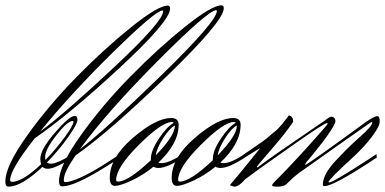

<svg xmlns="http://www.w3.org/2000/svg" viewBox="-27 -696 1442 719"><path d="M142 -108Q142 -100 143 -97Q183 -138 215.5 -182.5Q248 -227 248 -240Q248 -243 245 -243Q226 -243 184 -189.5Q142 -136 142 -108ZM582 -657Q556 -657 396.5 -500.5Q237 -344 123 -203Q214 -270 399 -443Q584 -616 584 -654Q584 -656 582 -657ZM601 -675Q610 -675 610 -664Q610 -617 421 -442Q232 -267 103 -178Q11 -61 11 -22Q11 -15 18 -15Q57 -15 127 -81Q124 -89 124 -101Q124 -136 178.5 -199Q233 -262 253 -262Q263 -262 263 -247Q263 -232 229 -183.5Q195 -135 149 -88Q153 -83 163 -83Q189 -83 245 -120L250 -110Q181 -64 152 -64Q139 -64 132 -71Q53 3 5 3Q-7 3 -7 -16Q-7 -74 74 -187.5Q155 -301 259.5 -407.5Q364 -514 464.5 -594.5Q565 -675 601 -675Z M783 -658Q753 -658 562 -466Q371 -274 272 -137Q364 -207 574.5 -411.5Q785 -616 785 -655Q785 -657 783 -658ZM802 -676Q811 -676 811 -665Q811 -617 596.5 -409.5Q382 -202 256 -114Q212 -51 212 -23Q212 -14 216 -14Q257 -14 363 -80L423 -119L424 -106Q399 -90 367 -70Q251 2 206 2Q194 2 194 -17Q194 -75 275 -188.5Q356 -302 460.5 -408.5Q565 -515 665.5 -595.5Q766 -676 802 -676Z M628 -225V-226Q608 -216 584 -178.5Q560 -141 556 -114Q628 -188 628 -225ZM415 -16Q453 -16 538 -96V-101Q538 -132 568.5 -177.5Q599 -223 624 -236Q621 -239 616 -239Q579 -239 493.5 -154Q408 -69 408 -22Q408 -16 415 -16ZM384 -30Q384 -105 470.5 -179.5Q557 -254 614 -254Q642 -254 642 -229Q642 -158 566 -87Q572 -85 578 -85Q606 -85 659 -120L664 -110Q600 -67 567 -67Q554 -67 548 -72Q509 -40 466 -20Q423 0 403.5 0Q384 0 384 -30Z M860 -225V-226Q840 -216 816 -178.5Q792 -141 788 -114Q860 -188 860 -225ZM647 -16Q685 -16 770 -96V-101Q770 -132 800.5 -177.5Q831 -223 856 -236Q853 -239 848 -239Q811 -239 725.5 -154Q640 -69 640 -22Q640 -16 647 -16ZM616 -30Q616 -105 702.5 -179.5Q789 -254 846 -254Q874 -254 874 -229Q874 -158 798 -87Q804 -85 810 -85Q838 -85 891 -120L896 -110Q832 -67 799 -67Q786 -67 780 -72Q741 -40 698 -20Q655 0 635.5 0Q616 0 616 -30Z M878 -99 875 -110 917 -139Q962 -169 979 -184Q996 -199 1003.5 -204.5Q1011 -210 1020.5 -221Q1030 -232 1032 -234Q1032 -234 1044 -250Q1054 -262 1055 -264Q1071 -260 1071 -240Q1043 -198 989 -136Q935 -74 935 -71.5Q935 -69 936.5 -69Q938 -69 951.5 -79.5Q965 -90 1025 -132Q1147 -216 1190 -245Q1207 -259 1213.5 -259Q1220 -259 1224.5 -254.5Q1229 -250 1229 -242Q1229 -234 1213 -209Q1197 -184 1179 -161Q1132 -101 1121 -90Q1116 -82 1116 -80.5Q1116 -79 1117 -79Q1124 -79 1339 -236Q1374 -261 1386 -261Q1395 -261 1395 -241.5Q1395 -222 1365 -183Q1335 -144 1299 -111Q1203 -23 1203 -14Q1203 -13 1207 -13Q1219 -13 1342 -92L1383 -119L1384 -106Q1223 1 1188 1Q1182 1 1182 -5Q1182 -42 1228.5 -92.5Q1275 -143 1321 -183.5Q1367 -224 1367 -237Q1367 -239 1365.5 -239Q1364 -239 1359 -236Q1354 -233 1233.5 -148Q1113 -63 1093 -48.5Q1073 -34 1044 -5Q1034 3 1013 3Q992 3 992 -1.5Q992 -6 1000 -14Q1060 -74 1128.5 -150Q1197 -226 1200 -232Q1200 -235 1197 -235Q1187 -235 1074 -155.5Q961 -76 943 -63Q896 -28 893.5 -26.5Q891 -25 883 -16Q865 3 850 3Q835 -1 834 -3Q857 -29 948 -142Z"/></svg>

Font: Herr Von Muellerhoff
Style: Regular
Weight: 400
Version: Version 1.000